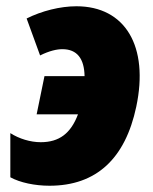

<svg xmlns="http://www.w3.org/2000/svg" viewBox="-20 -583 490 613"><path d="M138 10C288 10 380 -77 415 -242C456 -435 380 -563 224 -563C172 -563 113 -548 65 -524L108 -406C138 -421 162 -426 179 -426C226 -426 249 -396 250 -340H122L97 -218H229C206 -157 169 -129 110 -129C77 -129 41 -140 13 -158V-17C44 0 91 10 138 10Z"/></svg>

Font: Noto Sans SemiCondensed Black
Style: Italic
Weight: 900
Width: 4
Italic angle: -12°
Designer: Monotype Design Team
Foundry: Monotype Imaging Inc.
Version: Version 2.013